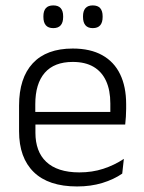

<svg xmlns="http://www.w3.org/2000/svg" viewBox="-20 -679 532 710"><path d="M265 10.5Q159.5 10.5 105 -42.5Q50.5 -95.5 50.5 -193.5V-288.5Q50.5 -390.5 101.2 -445Q152 -499.5 249 -499.5Q314 -499.5 358 -475Q402 -450.5 424.2 -404.5Q446.5 -358.5 446.5 -294V-276.5Q446.5 -262 445.5 -247.5Q444.5 -233 443 -218.5H387Q388 -240.5 388 -260.2Q388 -280 388 -296.5Q388 -345.5 372.2 -379.8Q356.5 -414 325.8 -432Q295 -450 249 -450Q180.5 -450 145.5 -409.8Q110.5 -369.5 110.5 -293.5V-246L111 -238V-187.5Q111 -154 120.8 -127Q130.5 -100 150.8 -80.8Q171 -61.5 201.8 -51.5Q232.5 -41.5 273.5 -41.5Q321 -41.5 361.8 -54.8Q402.5 -68 438 -91.5L432 -37Q401 -15.5 358.5 -2.5Q316 10.5 265 10.5ZM82 -218.5V-265H429.5V-218.5ZM177 -575Q158.5 -575 149.5 -585.5Q140.5 -596 140.5 -616V-619Q140.5 -638.5 149.5 -648.8Q158.5 -659 177 -659Q195.5 -659 204.5 -648.8Q213.5 -638.5 213.5 -619V-616Q213.5 -596 204.5 -585.5Q195.5 -575 177 -575ZM323 -575Q305 -575 296 -585.5Q287 -596 287 -616V-619Q287 -638.5 296 -648.8Q305 -659 323 -659Q341.5 -659 350.5 -648.8Q359.5 -638.5 359.5 -619V-616Q359.5 -596 350.5 -585.5Q341.5 -575 323 -575Z"/></svg>

Font: Anek Telugu Medium Light
Style: Regular
Weight: 300
Version: Version 1.003